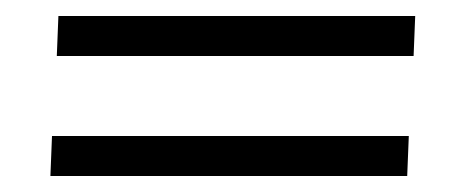

<svg xmlns="http://www.w3.org/2000/svg" viewBox="-20 -485 570 240"><path d="M53 -465H499L497 -415H51ZM45 -315H491L489 -265H43Z"/></svg>

Font: Lora Italic
Style: Italic
Weight: 400
Italic angle: -3°
Designer: Olga Karpushina, Alexei Vanyashin (Cyrillic)
Foundry: Cyreal
Version: Version 2.210; ttfautohint (v1.8.1.43-b0c9)